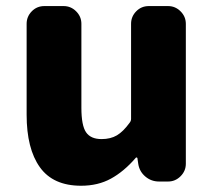

<svg xmlns="http://www.w3.org/2000/svg" viewBox="-20 -589 693 623"><path d="M243.2 13.7Q152.3 13.7 109.4 -46.4Q66.4 -106.4 66.4 -216.8V-511.7Q66.4 -535.2 83 -552.2Q99.6 -569.3 124 -569.3H186.5Q210 -569.3 227.1 -552.2Q244.1 -535.2 244.1 -511.7V-239.3Q244.1 -181.6 259.3 -159.7Q274.4 -137.7 309.6 -137.7Q338.9 -137.7 359.4 -149.9Q379.9 -162.1 400.4 -190.4Q405.3 -196.3 405.3 -203.1V-511.7Q405.3 -535.2 421.9 -552.2Q438.5 -569.3 462.9 -569.3H525.4Q548.8 -569.3 565.9 -552.2Q583 -535.2 583 -511.7V-57.6Q583 -34.2 565.9 -17.1Q548.8 0 525.4 0H496.1Q470.7 0 451.7 -16.1Q432.6 -32.2 428.7 -56.6L425.8 -76.2Q424.8 -78.1 422.9 -78.1Q420.9 -78.1 419.9 -76.2Q381.8 -32.2 339.8 -9.3Q297.9 13.7 243.2 13.7Z"/></svg>

Font: Gen Jyuu Gothic Heavy
Style: Bold
Weight: 900
Designer: [Source Han Sans]
Ryoko NISHIZUKA  (kana & ideographs); Paul D. Hunt (Latin, Greek & Cyrillic); Wenlong ZHANG  (bopomofo
Version: Version 1.002.20150607